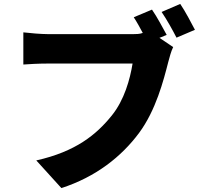

<svg xmlns="http://www.w3.org/2000/svg" viewBox="-20 -895 1040 979"><path d="M974 -743C956 -777 925 -837 899 -875L804 -834C830 -796 859 -744 880 -703L974 -743ZM689 -217C775 -333 814 -485 838 -579C844 -601 852 -633 863 -655L793 -702L830 -717C810 -753 782 -807 755 -846L662 -807C679 -781 693 -755 708 -727C691 -721 673 -721 660 -721H225C192 -721 130 -726 99 -730V-566C125 -568 176 -571 225 -571H656C643 -491 614 -385 550 -306C471 -208 366 -122 165 -77L293 64C469 7 599 -96 689 -217Z"/></svg>

Font: Glow Sans SC Normal ExtraBold
Style: Regular
Weight: 800
Designer: Ryoko NISHIZUKA (kana, bopomofo & ideographs); Paul D. Hunt (Latin, Greek & Cyrillic); Sandoll Communications, Soo-young
Version: Version 0.93